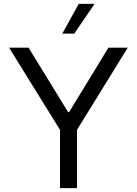

<svg xmlns="http://www.w3.org/2000/svg" viewBox="-20 -975 710 995"><path d="M27 -728 291 -302V0H379V-302L642 -728H542L338 -394H333L128 -728ZM303 -801H365L470 -955H388Z"/></svg>

Font: Wafeq
Style: Regular
Weight: 400
Designer: Rasmus Andersson & Azza Alameddine
Foundry: Google & TypeTogether
Version: Version 3.000;FEAKit 1.0